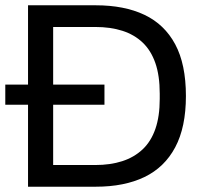

<svg xmlns="http://www.w3.org/2000/svg" viewBox="-20 -706 774 726"><path d="M0 -310V-386H375V-310ZM86 0V-686H342Q450 -686 526 -650Q602 -614 642.5 -538.5Q683 -463 683 -343Q683 -225 642.5 -149Q602 -73 526 -36.5Q450 0 342 0ZM181 -82H340Q397 -82 442 -96.5Q487 -111 519 -141Q551 -171 567.5 -218.5Q584 -266 584 -332V-352Q584 -420 567.5 -467.5Q551 -515 519.5 -545Q488 -575 443 -589.5Q398 -604 340 -604H181Z"/></svg>

Font: Archivo SemiBold
Style: Regular
Weight: 400
Version: Version 2.001